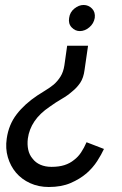

<svg xmlns="http://www.w3.org/2000/svg" viewBox="-20 -559 492 772"><path d="M328 12.9Q318 35.9 306 53.9Q294 71.9 278 83.9Q261 97.9 239 104.9Q217 111.9 187 111.9Q162 111.9 142.5 103.4Q123 94.9 111 78.9Q98 63.9 93.5 42.9Q89 21.9 92 -2.1Q97 -39.1 118.5 -71.1Q140 -103.1 180 -130Q205 -148 228.5 -161.5Q252 -175 270 -191Q289 -206 302.5 -226Q316 -246 320 -278L334 -375H250L239 -297Q235 -270 223.5 -251.5Q212 -233 196 -219Q180 -206 162.5 -195.5Q145 -185 130 -175Q79 -141 47.1 -99.6Q15.1 -58.1 7.1 -2.1Q1.1 37.9 11.6 73.4Q22.1 108.9 44.1 134.9Q67 161.9 101 177.4Q135 192.9 176 192.9Q227 192.9 264 176.9Q301 160.9 328 137.9Q354 114.9 371 88.4Q388 61.9 398 39.9Q381 32.9 363 26.4Q345 19.9 328 12.9ZM316 -539Q297 -539 279 -524.5Q261 -510 258 -487Q254 -464 268 -449Q282 -434 301 -434Q321 -434 339 -449Q357 -464 361 -487Q364 -510 350 -524.5Q336 -539 316 -539Z"/></svg>

Font: Josefin Slab Thin
Style: Bold Italic
Weight: 700
Italic angle: -12°
Version: Version 2.000